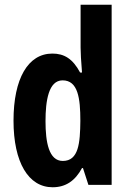

<svg xmlns="http://www.w3.org/2000/svg" viewBox="-20 -780 547 810"><path d="M202 10C257 10 297 -17 326 -71H330L353 0H451V-760H320V-579C320 -558 322 -523 326 -474H318C287 -532 251 -554 201 -554C98 -554 37 -448 37 -271C37 -95 100 10 202 10ZM245 -101C186 -101 172 -180 172 -269C172 -355 185 -441 244 -441C309 -441 319 -366 319 -270C318 -177 312 -101 245 -101Z"/></svg>

Font: Kathrein 77 Bold Condensed
Style: Regular
Weight: 700
Width: 3
Designer: Lazydogs Typefoundry, based on Open Sans by Ascender Corporation
Foundry: Lazydogs Typefoundry
Version: Version 1.003;PS 001.003;hotconv 1.0.88;makeotf.lib2.5.64775